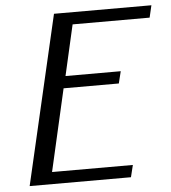

<svg xmlns="http://www.w3.org/2000/svg" viewBox="-51 -747 708 793"><g transform="rotate(-5 303.0 -350.0)"><path d="M40 0ZM460 0H40L202.1 -700.2H606L594.2 -649.9H274.9L227.1 -439.9H456.1L443.8 -390.1H214.8L137.2 -49.8H472.2Z"/></g></svg>

Font: Pfennig
Style: Italic
Weight: 500
Italic angle: -13°
Version: Version 20120410 ; ttfautohint (v0.8)